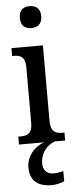

<svg xmlns="http://www.w3.org/2000/svg" viewBox="-65 -791 416 1064"><g transform="rotate(-5 143.5 -259.5)"><path d="M142 -637C175 -637 202 -654 202 -698C202 -743 175 -759 142 -759C108 -759 83 -743 83 -698C83 -654 108 -637 142 -637ZM17 0H159C107 14 58 68 58 130C58 206 102 240 180 240C198 240 231 234 249 224V168C229 173 210 176 195 176C161 176 136 158 136 115C136 52 180 13 216 0H274V-44H263C224 -44 197 -55 197 -117V-536H22V-492H31C69 -492 95 -481 95 -423V-113C95 -54 67 -44 28 -44H17Z"/></g></svg>

Font: Noto Serif Sinhala Condensed Medium
Style: Regular
Weight: 500
Width: 3
Designer: Jelle Bosma - Monotype Design Team
Foundry: Monotype Imaging Inc.
Version: Version 2.007